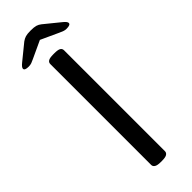

<svg xmlns="http://www.w3.org/2000/svg" viewBox="-284 -870 888 888"><g transform="rotate(-45 160.0 -426.0)"><path d="M156 2Q134 2 124.5 -4Q115 -10 115 -20V-680Q115 -691 124.5 -696.5Q134 -702 156 -702H164Q187 -702 196 -696.5Q205 -691 205 -680V-20Q205 -10 196 -4Q187 2 164 2ZM36 -742Q10 -742 10 -754Q10 -763 29 -778L104 -839Q115 -847 126.5 -850.5Q138 -854 160 -854Q183 -854 194.5 -850.5Q206 -847 216 -839L291 -778Q310 -763 310 -754Q310 -742 284 -742Q274 -742 266 -745Q258 -748 247 -753L160 -793L74 -753Q64 -748 55.5 -745Q47 -742 36 -742Z"/></g></svg>

Font: Asap Expanded
Style: Regular
Weight: 400
Width: 7
Designer: Pablo Cosgaya
Foundry: Omnibus-Type
Version: Version 3.001; ttfautohint (v1.8.4.7-5d5b)